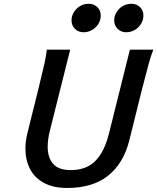

<svg xmlns="http://www.w3.org/2000/svg" viewBox="-20 -958 811 991"><path d="M711.9 -493.2 647 -231.9Q617.2 -114.3 537.8 -51Q458.5 12.2 326.2 12.2Q254.9 12.2 206.5 -14.2Q158.2 -40.5 134.8 -86.2Q111.3 -131.8 111.3 -190.4Q111.3 -231.9 122.1 -273.4L176.8 -493.2Q198.2 -580.1 209 -627.9Q219.7 -675.8 221.2 -701.7H342.3L237.8 -284.7Q226.1 -238.8 226.1 -200.7Q226.1 -145.5 253.9 -112.8Q281.7 -80.1 344.7 -80.1Q425.3 -80.1 471.9 -127Q518.6 -173.8 542.5 -269L650.4 -701.7H771.5Q760.3 -675.3 747.1 -627.4Q733.9 -579.6 711.9 -493.2ZM631.3 -791.5Q604.5 -791.5 586.9 -809.3Q569.3 -827.1 569.3 -853Q569.3 -874.5 581.1 -894.3Q592.8 -914.1 613 -926.3Q633.3 -938.5 658.2 -938.5Q685.5 -938.5 702.9 -921.1Q720.2 -903.8 720.2 -877.9Q720.2 -855.5 708.3 -835.4Q696.3 -815.4 675.8 -803.5Q655.3 -791.5 631.3 -791.5ZM411.1 -791.5Q384.3 -791.5 366.7 -809.1Q349.1 -826.7 349.1 -853Q349.1 -874.5 360.8 -894.3Q372.6 -914.1 392.8 -926.3Q413.1 -938.5 438 -938.5Q464.8 -938.5 482.4 -921.1Q500 -903.8 500 -877.9Q500 -855.5 488 -835.4Q476.1 -815.4 455.6 -803.5Q435.1 -791.5 411.1 -791.5Z"/></svg>

Font: Lesson One Medium
Style: Italic
Weight: 500
Italic angle: -14°
Designer: But Ko, Victor Gaultney, Annie Olsen, Julie Remington, Don Collingsworth, Eric Hays, Becca Hirsbrunner
Version: Version 1.100